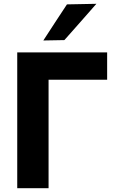

<svg xmlns="http://www.w3.org/2000/svg" viewBox="-20 -988 617 1008"><path d="M70.5 0V-713H542.5V-569.5H235V0ZM207.5 -775.5Q238.5 -823.5 269.5 -870.8Q300.5 -918 331.5 -965L486 -968Q443 -919 400.8 -871Q358.5 -823 318 -777.5Z"/></svg>

Font: Heraclito
Style: Bold
Weight: 700
Designer: Kostas Bartsokas (font) & Cristiano Sobral (main changes)
Foundry: Kostas Bartsokas (font) & Cristiano Sobral (main changes)
Version: Version 1.00;July 8, 2020;FontCreator 13.0.0.2655 64-bit